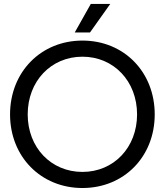

<svg xmlns="http://www.w3.org/2000/svg" viewBox="-20 -946 839 978"><path d="M399.9 11.7C611.8 11.7 768.1 -147.9 768.1 -363.3C768.1 -579.1 611.8 -739.3 399.9 -739.3C188.5 -739.3 31.2 -579.1 31.2 -363.3C31.2 -147.9 188.5 11.7 399.9 11.7ZM121.1 -363.3C121.1 -532.2 239.7 -657.2 399.9 -657.2C559.6 -657.2 678.2 -532.2 678.2 -363.3C678.2 -194.8 559.6 -70.3 399.9 -70.3C239.7 -70.3 121.1 -194.8 121.1 -363.3ZM360.8 -780.8H438.5L541.5 -925.8H442.4Z"/></svg>

Font: Guggenheim Sans Display
Style: Regular
Weight: 400
Designer: Modified by Tom Baber under direction of Pentagram Design 2023
Foundry: rsms
Version: Version 1.001;Glyphs 3.1.2 (3151)